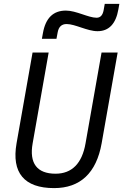

<svg xmlns="http://www.w3.org/2000/svg" viewBox="-20 -966 639 996"><path d="M260.7 9.8C396 9.8 480 -68.4 507.3 -222.7L590.3 -693.4H506.8L423.8 -222.7C405.8 -118.2 353 -64.9 268.1 -64.9C171.9 -64.9 130.9 -119.1 149.4 -222.7L232.4 -693.4H148.9L65.9 -222.7C39.1 -69.8 105.5 9.8 260.7 9.8ZM197.3 -764.6H272.9L279.3 -798.8C284.7 -827.1 299.8 -841.3 325.7 -841.3C369.6 -841.3 433.1 -804.2 485.8 -804.2C544.4 -804.2 581.1 -841.8 594.2 -918L599.1 -945.8H523.4L517.6 -913.1C512.7 -886.7 500.5 -874 481 -874C438.5 -874 375 -911.1 321.8 -911.1C255.9 -911.1 216.3 -872.1 202.6 -793.9Z"/></svg>

Font: Cascadia Code PL SemiLight
Style: Italic
Weight: 350
Italic angle: -10°
Monospace: yes
Designer: Aaron Bell
Foundry: Saja Typeworks
Version: Version 2404.023